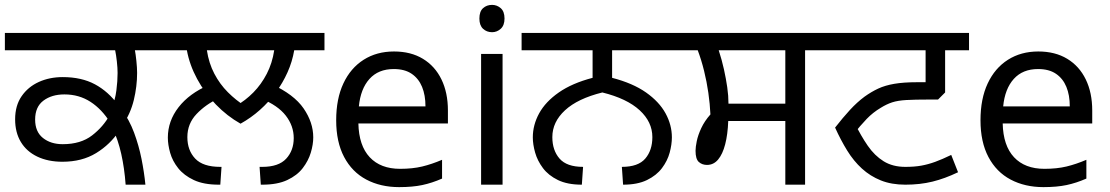

<svg xmlns="http://www.w3.org/2000/svg" viewBox="-27 -757 4548 787"><path d="M488 0Q483 -68 470 -126Q457 -184 435 -230L425 -254Q391 -309 344 -339.5Q297 -370 237 -370Q185 -370 151 -344.5Q117 -319 117 -267Q117 -217 149 -191.5Q181 -166 230 -166Q304 -166 350.5 -202Q397 -238 423 -286L430 -312Q445 -347 450 -386Q455 -425 455 -458Q455 -478 452 -505Q449 -532 445 -551H-7V-622H629V-551H526Q529 -536 532 -507.5Q535 -479 535 -458Q535 -403 521.5 -347Q508 -291 475 -243L462 -221Q425 -165 367 -129.5Q309 -94 229 -94Q170 -94 126 -115Q82 -136 58.5 -175Q35 -214 35 -268Q35 -324 61.5 -362.5Q88 -401 132 -421Q176 -441 230 -441Q307 -441 362 -411.5Q417 -382 458 -326L471 -309Q503 -266 522.5 -213.5Q542 -161 553 -106Q564 -51 569 0Z M959 -250Q904 -281 858 -328.5Q812 -376 781 -433.5Q750 -491 739 -551H615V-622H1303V-551H1179Q1171 -504 1151.5 -460.5Q1132 -417 1103.5 -378Q1075 -339 1038.5 -306.5Q1002 -274 959 -250ZM1097 -551H821Q829 -498 851.5 -455Q874 -412 907 -379Q940 -346 978 -322L940 -323Q979 -345 1011.5 -378Q1044 -411 1066.5 -454.5Q1089 -498 1097 -551ZM661 -193Q661 -261 705 -317.5Q749 -374 828 -408L868 -353Q816 -329 778.5 -289.5Q741 -250 741 -195Q741 -141 773 -107Q805 -73 876 -73H881L876 0H870Q808 0 767.5 -19Q727 -38 703.5 -67.5Q680 -97 670.5 -130.5Q661 -164 661 -193ZM1257 -194Q1257 -165 1247 -131.5Q1237 -98 1214 -68Q1191 -38 1150.5 -19Q1110 0 1048 0H1042L1037 -73H1048Q1115 -73 1146 -106.5Q1177 -140 1177 -191Q1177 -241 1144.5 -283Q1112 -325 1043 -353L1086 -412Q1178 -370 1217.5 -312.5Q1257 -255 1257 -194Z M1588 -546Q1657 -546 1706.5 -516Q1756 -486 1782.5 -431.5Q1809 -377 1809 -304V-251H1442Q1444 -160 1488.5 -112.5Q1533 -65 1613 -65Q1664 -65 1703.5 -74.5Q1743 -84 1785 -102V-25Q1744 -7 1704 1.5Q1664 10 1609 10Q1533 10 1474.5 -21Q1416 -52 1383.5 -113.5Q1351 -175 1351 -264Q1351 -352 1380.5 -415Q1410 -478 1463.5 -512Q1517 -546 1588 -546ZM1587 -474Q1524 -474 1487.5 -433.5Q1451 -393 1444 -321H1717Q1717 -367 1703 -401Q1689 -435 1660.5 -454.5Q1632 -474 1587 -474Z M2033 -536V0H1945V-536ZM1990 -737Q2010 -737 2025.5 -723.5Q2041 -710 2041 -681Q2041 -653 2025.5 -639Q2010 -625 1990 -625Q1968 -625 1953 -639Q1938 -653 1938 -681Q1938 -710 1953 -723.5Q1968 -737 1990 -737Z M2358 0Q2299 0 2260 -19Q2221 -38 2198.5 -68Q2176 -98 2166.5 -131.5Q2157 -165 2157 -194Q2157 -245 2183 -292.5Q2209 -340 2263.5 -378Q2318 -416 2402 -438V-551H2111V-622H2773V-551H2482V-438Q2567 -416 2621 -378Q2675 -340 2701 -292.5Q2727 -245 2727 -194Q2727 -165 2718 -131.5Q2709 -98 2686.5 -68Q2664 -38 2625 -19Q2586 0 2527 0L2522 -73Q2589 -73 2618 -107Q2647 -141 2647 -195Q2647 -257 2595 -305Q2543 -353 2442 -378Q2341 -353 2289 -305Q2237 -257 2237 -195Q2237 -141 2266.5 -107Q2296 -73 2363 -73Z M3192 0V-261H2958Q2956 -206 2945.5 -165.5Q2935 -125 2916.5 -103Q2898 -81 2871 -81Q2851 -81 2837.5 -93Q2824 -105 2824 -139Q2824 -154 2829 -178.5Q2834 -203 2847.5 -232Q2861 -261 2885 -288Q2883 -331 2876.5 -376.5Q2870 -422 2859 -466.5Q2848 -511 2833 -551H2759V-622H3369V-551H3273V0ZM2959 -332H3192V-551H2919Q2932 -511 2940.5 -472.5Q2949 -434 2954 -399Q2959 -364 2959 -332Z M3684 0Q3627 0 3583.5 -17.5Q3540 -35 3506 -66Q3472 -97 3445.5 -140Q3419 -183 3396 -234Q3428 -275 3457 -306.5Q3486 -338 3517 -361Q3545 -381 3573 -394Q3601 -407 3639 -413.5Q3677 -420 3732 -420H3767V-551H3355V-622H3945V-551H3847V-378L3818 -349H3781Q3723 -349 3688 -347Q3653 -345 3630 -337.5Q3607 -330 3583 -315Q3551 -296 3525.5 -269.5Q3500 -243 3469 -204L3476 -253Q3502 -200 3530 -159.5Q3558 -119 3595 -96Q3632 -73 3684 -73Q3721 -73 3749 -78Q3777 -83 3806 -93.5Q3835 -104 3872 -122L3900 -51Q3846 -25 3795 -12.5Q3744 0 3684 0Z M4229 -546Q4298 -546 4347.5 -516Q4397 -486 4423.5 -431.5Q4450 -377 4450 -304V-251H4083Q4085 -160 4129.5 -112.5Q4174 -65 4254 -65Q4305 -65 4344.5 -74.5Q4384 -84 4426 -102V-25Q4385 -7 4345 1.5Q4305 10 4250 10Q4174 10 4115.5 -21Q4057 -52 4024.5 -113.5Q3992 -175 3992 -264Q3992 -352 4021.5 -415Q4051 -478 4104.5 -512Q4158 -546 4229 -546ZM4228 -474Q4165 -474 4128.5 -433.5Q4092 -393 4085 -321H4358Q4358 -367 4344 -401Q4330 -435 4301.5 -454.5Q4273 -474 4228 -474Z"/></svg>

Font: gurmukhi115
Style: Regular
Weight: 400
Designer: Jelle Bosma - Monotype Design Team
Foundry: Monotype Imaging Inc.
Version: Version 2.003